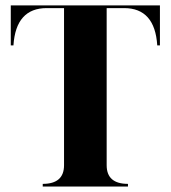

<svg xmlns="http://www.w3.org/2000/svg" viewBox="-20 -684 626 704"><path d="M151.4 -654.3Q38.1 -654.3 29.3 -517.6H19.5V-664.1H566.4V-517.6H556.6Q547.9 -654.3 435.1 -654.3H371.1V-78.1Q371.1 -9.8 449.2 -9.8V0H136.7V-9.8Q214.8 -9.8 214.8 -78.1V-654.3Z"/></svg>

Font: spinwerad
Style: Bold
Weight: 700
Width: 7
Version: Version 0.3